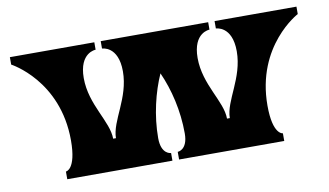

<svg xmlns="http://www.w3.org/2000/svg" viewBox="-58 -619 1266 739"><g transform="rotate(-10 575.0 -249.5)"><path d="M815 -471C815 -471 879 -471 879 -371C879 -266 808 -190 808 -122H797C797 -190 726 -266 726 -371C726 -471 790 -471 790 -471V-500H370V-471C370 -471 434 -471 434 -371C434 -266 363 -190 363 -122H352C352 -190 281 -266 281 -371C281 -471 345 -471 345 -471V-500H15V-471C15 -471 191 -379 191 -144C191 -29 151 -29 151 -29V1H562V-29C562 -29 523 -29 523 -94C523 -182 545 -271 575 -338C606 -269 627 -184 627 -94C627 -29 588 -29 588 -29V1H999V-29C999 -29 959 -29 959 -144C959 -379 1135 -471 1135 -471V-500H815Z"/></g></svg>

Font: Ouroboros
Style: Regular
Weight: 400
Designer: Ariel Martín Pérez
Foundry: Velvetyne Type Foundry
Version: Version 2.001;hotconv 1.0.109;makeotfexe 2.5.65596